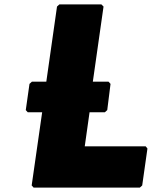

<svg xmlns="http://www.w3.org/2000/svg" viewBox="-20 -852 720 879"><path d="M460 -338 471 -348 486 -468 477 -478H405L454 -822L444 -832H252L241 -822L192 -478H126L115 -468L98 -348L107 -338H173L125 -3L134 7H620L631 -3L655 -172L647 -182H368L390 -338Z"/></svg>

Font: Hussar Woodtype
Style: UltraObl
Weight: 900
Foundry: Cannot Into Space Fonts
Version: Version 1.07